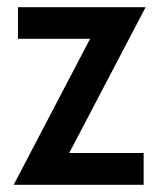

<svg xmlns="http://www.w3.org/2000/svg" viewBox="-20 -514 444 534"><path d="M18 0 230.5 -406H30V-494H385L172.5 -88.5H379.5V0Z"/></svg>

Font: Cabin Condensed Medium
Style: Regular
Weight: 500
Width: 3
Designer: Pablo Impallari
Foundry: Pablo Impallari. http://www.impallari.com Igino Marini. http://www.ikern.com
Version: Version 3.001; ttfautohint (v1.8.3)